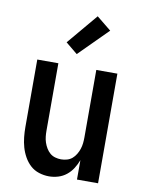

<svg xmlns="http://www.w3.org/2000/svg" viewBox="-87 -829 673 897"><g transform="rotate(10 250.0 -380.0)"><path d="M208 8Q184 8 160.5 0.5Q137 -7 119.5 -23Q102 -39 90 -60.5Q78 -82 71.5 -105Q65 -128 62.5 -152Q60 -176 60 -200V-520H160V-200Q160 -186 161.5 -172Q163 -158 167.5 -144.5Q172 -131 179.5 -118.5Q187 -106 197.5 -97Q208 -88 222 -84Q236 -80 250 -80Q264 -80 278 -84Q292 -88 302.5 -97Q313 -106 320.5 -118.5Q328 -131 332.5 -144.5Q337 -158 338.5 -172Q340 -186 340 -200V-520H440V0H340V-92Q332 -71 320 -52Q308 -33 290.5 -19Q273 -5 251.5 1.5Q230 8 208 8ZM237 -577 181 -623 303 -768 372 -712Z"/></g></svg>

Font: Iosevka Term Curly Semibold
Style: Regular
Weight: 600
Designer: Belleve Invis
Foundry: Belleve Invis
Version: Version 32.3.0